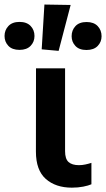

<svg xmlns="http://www.w3.org/2000/svg" viewBox="-96 -824 474 858"><path d="M225.1 14.6Q252.9 14.6 276.1 10Q299.3 5.4 312.5 -0.5V-96.2Q298.8 -91.8 284.9 -88.9Q271 -85.9 256.8 -85.9Q226.1 -85.9 210.4 -99.9Q194.8 -113.8 194.8 -148.4V-518.6H64.9L64.5 -146.5Q64.5 -63.5 108.6 -24.4Q152.8 14.6 225.1 14.6ZM-8.8 -601.1Q23.4 -601.1 40.8 -619.1Q58.1 -637.2 58.1 -663.1Q58.1 -689.9 40.8 -708Q23.4 -726.1 -8.8 -726.1Q-41 -726.1 -58.3 -707.8Q-75.7 -689.5 -75.7 -663.1Q-75.7 -637.2 -58.6 -619.1Q-41.5 -601.1 -8.8 -601.1ZM166 -596.7 219.7 -801.8 102.5 -803.7 90.3 -603.5ZM290.5 -600.6Q323.2 -600.6 340.6 -618.7Q357.9 -636.7 357.9 -662.1Q357.9 -689 340.6 -707.3Q323.2 -725.6 291 -725.6Q258.3 -725.6 241.2 -707.3Q224.1 -689 224.1 -662.1Q224.1 -636.7 241 -618.7Q257.8 -600.6 290.5 -600.6Z"/></svg>

Font: Roboto Flex
Style: wght 600 wdth 140 opsz 13.0 GRAD 0.00 slnt 0.00 XTRA 468 XOPQ 96 YOPQ 79 YTLC 514 YTUC 712 YTAS 750 YTDE -203.00 YTFI 738
Weight: 600
Width: 8
Designer: Berlow after Robertson
Foundry: Google
Version: Version 3.100